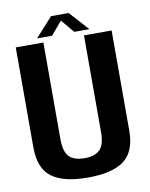

<svg xmlns="http://www.w3.org/2000/svg" viewBox="-88 -858 722 927"><g transform="rotate(-10 272.5 -395.0)"><path d="M268 4.5Q148.5 4.5 90.8 -38.5Q33 -81.5 33 -184V-675H168.5V-200Q168.5 -140 192.5 -115.2Q216.5 -90.5 268 -90.5Q319.5 -90.5 343.5 -115.2Q367.5 -140 367.5 -200V-675H503V-184Q503 -81.5 445.2 -38.5Q387.5 4.5 268 4.5ZM142 -700 227 -794H313.5L398.5 -700H324.5L270 -764.5L215.5 -700Z"/></g></svg>

Font: Anybody SemiBold
Style: Regular
Weight: 600
Designer: Tyler Finck
Foundry: Etcetera Type Company
Version: Version 1.010; ttfautohint (v1.8.3) -l 8 -r 50 -G 200 -x 14 